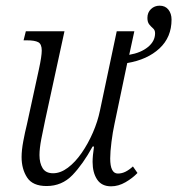

<svg xmlns="http://www.w3.org/2000/svg" viewBox="-20 -646 624 676"><path d="M371 10Q338 10 322 -14Q306 -38 306 -76Q306 -97 311 -130H306Q272 -68 235 -29.5Q198 9 144 9Q95 9 75.5 -21Q56 -51 56 -93Q56 -117 62 -149Q68 -181 75 -209L117 -402Q127 -448 127 -468Q127 -491 114.5 -497.5Q102 -504 75 -504H63L71 -536H207L139 -223Q132 -191 125.5 -157Q119 -123 119 -100Q119 -72 130 -54Q141 -36 167 -36Q193 -36 219 -55.5Q245 -75 267.5 -107.5Q290 -140 307 -179Q324 -218 332 -257L391 -536H453L435 -453Q476 -460 501 -480.5Q526 -501 526 -529Q526 -540 519 -546Q512 -552 505.5 -560Q499 -568 499 -583Q499 -602 511.5 -614Q524 -626 542 -626Q562 -626 573 -612Q584 -598 584 -577Q584 -515 541.5 -475.5Q499 -436 428 -424L383 -209Q377 -182 372.5 -146.5Q368 -111 368 -88Q368 -35 395 -35Q409 -35 422 -41.5Q435 -48 448 -60L464 -37Q447 -19 422 -4.5Q397 10 371 10Z"/></svg>

Font: Noto Serif Condensed Light
Style: Italic
Weight: 300
Width: 3
Italic angle: -12°
Designer: Monotype Design Team
Foundry: Monotype Imaging Inc.
Version: Version 2.014; ttfautohint (v1.8.4.7-5d5b)